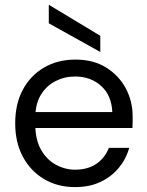

<svg xmlns="http://www.w3.org/2000/svg" viewBox="-20 -751 598 783"><path d="M286 12Q215 12 160 -20.5Q105 -53 73.5 -111.5Q42 -170 42 -248Q42 -327 73 -385Q104 -443 159.5 -475.5Q215 -508 288 -508Q361 -508 413 -475.5Q465 -443 493 -390.5Q521 -338 521 -276Q521 -266 521 -254.5Q521 -243 520 -229H105V-294H438Q435 -362 392.5 -400.5Q350 -439 286 -439Q243 -439 206 -420Q169 -401 146.5 -364Q124 -327 124 -271V-243Q124 -182 147 -141Q170 -100 207.5 -79.5Q245 -59 286 -59Q338 -59 373 -83Q408 -107 424 -148H507Q494 -102 464 -66Q434 -30 389.5 -9Q345 12 286 12ZM389 -539 179 -656V-731H180L389 -605Z"/></svg>

Font: DM Sans 28pt
Style: Regular
Weight: 400
Version: Version 4.004;gftools[0.9.30]